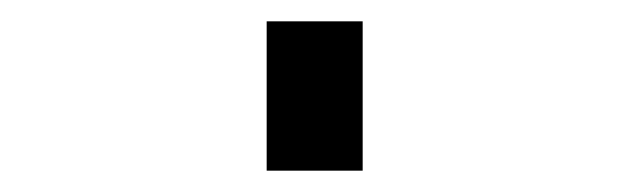

<svg xmlns="http://www.w3.org/2000/svg" viewBox="-20 60 590 180"><path d="M230 220V80H320V220Z"/></svg>

Font: Lode
Style: Bold
Weight: 700
Monospace: yes
Designer: Belleve Invis
Foundry: Belleve Invis
Version: Version 29.2.0; ttfautohint (v1.8.3)